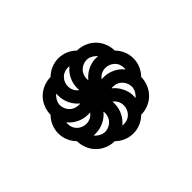

<svg xmlns="http://www.w3.org/2000/svg" viewBox="-95 -735 791 791"><g transform="rotate(-45 300.0 -340.0)"><path d="M223 -363Q225 -363 227.5 -363Q230 -363 232 -364Q213 -379 202 -402Q191 -425 191 -450V-462Q181 -454 174.5 -442Q168 -430 168 -417Q168 -407 172.5 -396.5Q177 -386 184.5 -378.5Q192 -371 202 -367Q212 -363 223 -363ZM324 -408Q339 -427 362 -438.5Q385 -450 410 -450Q413 -450 416 -449.5Q419 -449 422 -449Q414 -459 402 -465.5Q390 -472 377 -472Q367 -472 356.5 -467.5Q346 -463 338.5 -455.5Q331 -448 327 -438Q323 -428 323 -417Q323 -415 323 -412.5Q323 -410 324 -408ZM269 -405Q268 -408 268 -411Q268 -414 268 -417Q268 -442 279 -465Q290 -488 309 -503Q307 -504 304.5 -504Q302 -504 300 -504Q289 -504 279 -500Q269 -496 261.5 -488Q254 -480 250 -470Q246 -460 246 -450Q246 -436 252 -424Q258 -412 269 -405ZM463 -331Q464 -333 464 -335.5Q464 -338 464 -340Q464 -351 460 -361Q456 -371 448 -378.5Q440 -386 430 -390Q420 -394 410 -394Q396 -394 384 -388Q372 -382 365 -371Q368 -372 371 -372Q374 -372 377 -372Q402 -372 425 -361Q448 -350 463 -331ZM191 -286Q204 -286 216 -292Q228 -298 235 -309Q232 -308 229 -308Q226 -308 223 -308Q198 -308 175 -319Q152 -330 137 -349Q136 -347 136 -344.5Q136 -342 136 -340Q136 -329 140 -319Q144 -309 152 -301.5Q160 -294 170 -290Q180 -286 191 -286ZM223 -208Q233 -208 243.5 -212.5Q254 -217 261.5 -224.5Q269 -232 273 -242Q277 -252 277 -263Q277 -265 277 -267.5Q277 -270 276 -272Q261 -253 238 -242Q215 -231 191 -231H178Q186 -221 198 -214.5Q210 -208 223 -208ZM409 -218Q419 -226 425.5 -238Q432 -250 432 -263Q432 -273 427.5 -283.5Q423 -294 415.5 -301.5Q408 -309 398 -313Q388 -317 377 -317Q375 -317 372.5 -317Q370 -317 368 -316Q387 -301 398.5 -278Q410 -255 410 -231Q410 -227 409.5 -224Q409 -221 409 -218ZM300 -176Q311 -176 321 -180Q331 -184 338.5 -192Q346 -200 350 -210Q354 -220 354 -231Q354 -244 348 -256Q342 -268 331 -275Q332 -272 332 -269Q332 -266 332 -263Q332 -238 321 -215Q310 -192 291 -177Q293 -176 295.5 -176Q298 -176 300 -176ZM300 -121Q278 -121 258 -129.5Q238 -138 223 -153Q201 -153 180.5 -161.5Q160 -170 145 -185Q130 -200 121.5 -220.5Q113 -241 113 -263Q98 -278 89.5 -298Q81 -318 81 -340Q81 -362 89.5 -382Q98 -402 113 -417Q113 -439 121.5 -459.5Q130 -480 145 -495Q160 -510 180.5 -518.5Q201 -527 223 -527Q238 -542 258 -550.5Q278 -559 300 -559Q322 -559 342 -550.5Q362 -542 377 -527Q399 -527 419.5 -518.5Q440 -510 455 -495Q470 -480 478.5 -459.5Q487 -439 487 -417Q502 -402 510.5 -382Q519 -362 519 -340Q519 -318 510.5 -298Q502 -278 487 -263Q487 -241 478.5 -220.5Q470 -200 455 -185Q440 -170 419.5 -161.5Q399 -153 377 -153Q362 -138 342 -129.5Q322 -121 300 -121Z"/></g></svg>

Font: Iosevka Extended
Style: Bold
Weight: 700
Width: 7
Monospace: yes
Designer: Belleve Invis
Foundry: Belleve Invis
Version: Version 32.5.0; ttfautohint (v1.8.4)